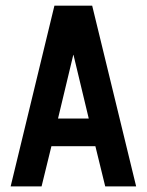

<svg xmlns="http://www.w3.org/2000/svg" viewBox="-20 -663 522 683"><path d="M240.7 -467.9 186.4 -241.4H295.7L241.4 -467.9ZM173.6 -642.9H307.9L464.3 0H354.3L319.3 -142.9H162.9L127.9 0H17.9Z"/></svg>

Font: Aire Exterior
Style: Regular
Weight: 400
Width: 4
Designer: Jayvee Enaguas (HarvettFox96)
Version: 20190503.02